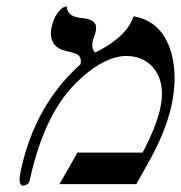

<svg xmlns="http://www.w3.org/2000/svg" viewBox="-20 -585 575 610"><path d="M404.3 -533.2Q497.6 -517.1 525.4 -413.1Q543.9 -340.8 525.4 -252Q508.3 -173.3 459.5 -83L413.1 0H168.9L226.1 -100.1H433.1Q476.6 -183.1 489.3 -241.2Q507.8 -329.6 460 -377.4Q429.2 -406.7 382.3 -407.2Q316.4 -407.2 238.8 -337.9Q219.7 -320.8 203.1 -301.8Q115.2 -201.7 73.7 -8.8Q71.8 0 58.1 3.9Q54.7 4.9 52.7 4.9Q36.1 2.9 45.9 -42Q88.9 -244.1 226.1 -372.1Q231.4 -377 235.8 -380.9Q241.2 -405.3 221.2 -414.1Q210.4 -418.5 189.9 -422.9Q140.6 -434.1 141.6 -481.9Q142.1 -489.7 143.6 -497.1Q149.4 -524.9 161.6 -542Q173.8 -559.1 183.1 -562L191.9 -564.9Q193.4 -533.2 234.4 -528.3Q236.8 -527.8 238.3 -527.8Q281.7 -524.4 285.2 -501.5Q285.6 -493.7 284.2 -484.9Q282.2 -475.6 278.3 -466.8Q275.4 -458.5 274.4 -453.1Q270 -428.2 282.7 -418Q383.3 -468.3 404.3 -533.2Z"/></svg>

Font: Linux Libertine Display Slanted O
Style: Slanted
Weight: 400
Designer: Philipp H. Poll
Foundry: Philipp H. Poll
Version: Version 5.0.9